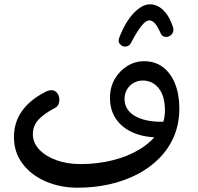

<svg xmlns="http://www.w3.org/2000/svg" viewBox="-20 -869 923 894"><path d="M342 5Q261 5 193.5 -24Q126 -53 85.5 -106Q45 -159 45 -231Q45 -299 82 -351.5Q119 -404 191 -441Q206 -449 219 -449Q234 -449 243.5 -439Q253 -429 255.5 -414.5Q258 -400 253.5 -386.5Q249 -373 237 -367Q182 -338 157.5 -310Q133 -282 133 -244Q133 -204 163 -172.5Q193 -141 243 -123Q293 -105 354 -105Q434 -105 505.5 -123Q577 -141 631.5 -174.5Q686 -208 717 -253.5Q748 -299 748 -354Q748 -421 719.5 -457.5Q691 -494 644 -494Q621 -494 601.5 -482.5Q582 -471 571 -452Q560 -433 560 -408Q560 -358 606.5 -330Q653 -302 732 -302Q746 -302 760.5 -303Q775 -304 790 -306L773 -231Q761 -230 748 -229.5Q735 -229 723 -229Q651 -229 599.5 -251.5Q548 -274 520 -315.5Q492 -357 492 -413Q492 -462 514 -500.5Q536 -539 572.5 -561.5Q609 -584 651 -584Q702 -584 738.5 -556.5Q775 -529 795 -479.5Q815 -430 815 -364Q815 -293 790.5 -235Q766 -177 721.5 -132Q677 -87 617.5 -56.5Q558 -26 488 -10.5Q418 5 342 5ZM591 -671Q586 -661 578.5 -656.5Q571 -652 563 -652Q549 -652 538.5 -663.5Q528 -675 535 -693Q564 -768 603 -808.5Q642 -849 679 -849Q697 -849 716 -839.5Q735 -830 753 -807.5Q771 -785 784 -747Q790 -731 785.5 -719.5Q781 -708 772 -702.5Q763 -697 753 -697Q745 -697 738.5 -701Q732 -705 729 -712Q715 -744 702.5 -759Q690 -774 675 -774Q658 -774 636 -745Q614 -716 591 -671Z"/></svg>

Font: Playpen Sans Arabic
Style: Regular
Weight: 400
Designer: Azza Alameddine, Laura Meseguer, Veronika Burian, José Scaglione
Foundry: TypeTogether
Version: Version 2.000